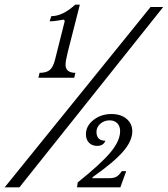

<svg xmlns="http://www.w3.org/2000/svg" viewBox="-34 -800 717 820"><path d="M663 -770 49 0H-14L609 -770ZM256 -580Q246 -540 246 -524Q246 -489 288 -489L283 -468H130L135 -489Q164 -489 178.5 -501Q193 -513 201 -545L241 -704Q242 -706 242 -710Q242 -716 236 -716Q234 -716 215 -712.5Q196 -709 178 -709L185 -731Q234 -731 287 -780H307ZM361 -43V-39H433Q452 -39 463.5 -45.5Q475 -52 486 -69H505L480 0H295L298 -21Q398 -101 438.5 -150Q479 -199 479 -240Q479 -261 467 -273.5Q455 -286 434 -286Q411 -286 394.5 -271.5Q378 -257 378 -237Q378 -199 416 -199Q408 -177 381 -177Q359 -177 346 -190.5Q333 -204 333 -227Q333 -262 365 -287.5Q397 -313 442 -313Q482 -313 506.5 -292.5Q531 -272 531 -239Q531 -198 491.5 -152.5Q452 -107 361 -43Z"/></svg>

Font: Libre Baskerville
Style: Italic
Weight: 400
Italic angle: -15°
Designer: Pablo Impallari, Rodrigo Fuenzalida
Foundry: Pablo Impallari, Rodrigo Fuenzalida
Version: Version 1.051;Glyphs 3.2.3 (3260)